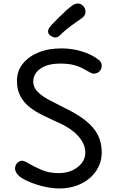

<svg xmlns="http://www.w3.org/2000/svg" viewBox="-20 -1048 663 1087"><path d="M543 -706Q549 -700 552.5 -692.5Q556 -685 556 -675Q556 -663 550 -653Q544 -643 534 -637Q524 -631 511 -631Q502 -631 489.5 -638Q477 -645 459 -655Q429 -672 397.5 -680Q366 -688 321 -688Q270 -688 236 -674Q202 -660 185 -637Q168 -614 168 -587Q168 -554 192.5 -529Q217 -504 255.5 -483.5Q294 -463 336 -442Q414 -405 462.5 -367Q511 -329 533.5 -285Q556 -241 556 -185Q556 -142 538.5 -105Q521 -68 488.5 -40Q456 -12 412 3.5Q368 19 315 19Q279 19 235 9.5Q191 0 153 -15.5Q115 -31 93 -47Q65 -71 65 -94Q65 -106 70.5 -116Q76 -126 85.5 -132Q95 -138 105 -138Q113 -138 123.5 -133Q134 -128 147 -120Q175 -104 215.5 -86Q256 -68 314 -68Q356 -68 389.5 -83.5Q423 -99 443 -125Q463 -151 463 -183Q463 -218 444 -249.5Q425 -281 388.5 -309Q352 -337 297 -360Q260 -377 221 -396Q182 -415 149 -440.5Q116 -466 96 -502.5Q76 -539 76 -590Q76 -645 108 -686Q140 -727 196.5 -750.5Q253 -774 328 -774Q390 -774 447 -756Q504 -738 543 -706ZM294 -836Q280 -836 266 -846Q252 -856 252 -870Q252 -880 258 -889Q264 -898 271 -906Q289 -925 310.5 -946.5Q332 -968 353 -987Q374 -1006 388 -1016Q397 -1023 405.5 -1025.5Q414 -1028 421 -1028Q433 -1028 443 -1021Q453 -1014 458.5 -1004Q464 -994 464 -982Q464 -959 443 -945Q422 -931 384.5 -903.5Q347 -876 318 -847Q307 -836 294 -836Z"/></svg>

Font: Playpen Sans Thai
Style: Regular
Weight: 400
Designer: Sirin Gunkloy, Laura Meseguer, Veronika Burian, José Scaglione
Foundry: TypeTogether
Version: Version 2.000